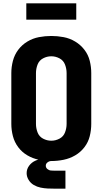

<svg xmlns="http://www.w3.org/2000/svg" viewBox="-20 -959 616 1153"><path d="M288 8Q325 8 362 0.5Q399 -7 431.5 -26Q464 -45 487 -75Q510 -105 519 -141.5Q528 -178 528 -215V-520Q528 -557 519 -593.5Q510 -630 487 -660Q464 -690 431.5 -709.5Q399 -729 362 -736Q325 -743 288 -743Q251 -743 214 -736Q177 -729 144.5 -709.5Q112 -690 89.5 -660Q67 -630 57.5 -593.5Q48 -557 48 -520V-215Q48 -178 57.5 -141.5Q67 -105 89.5 -75Q112 -45 144.5 -26Q177 -7 214 0.5Q251 8 288 8ZM288 -114Q262 -114 238.5 -126.5Q215 -139 205.5 -164Q196 -189 196 -215V-520Q196 -546 205.5 -571Q215 -596 238.5 -608.5Q262 -621 288 -621Q314 -621 337.5 -608.5Q361 -596 370.5 -571Q380 -546 380 -520V-215Q380 -189 370.5 -164Q361 -139 337.5 -126.5Q314 -114 288 -114ZM310 174H311Q311 174 311 174Q311 174 312 174H373V66H313Q312 66 311 66Q310 66 309 66Q298 66 286 65Q274 64 264.5 56Q255 48 255 36Q255 24 265.5 16Q276 8 288 8V-9Q264 -9 239.5 -6.5Q215 -4 192.5 6Q170 16 155 36Q140 56 140 81Q140 102 152 121.5Q164 141 183 152Q202 163 223.5 167.5Q245 172 266.5 173Q288 174 310 174ZM138 -841H438V-939H138Z"/></svg>

Font: Iosevka Sparkle Heavy
Style: Regular
Weight: 900
Designer: Belleve Invis
Foundry: Belleve Invis
Version: Version 4.5.0; ttfautohint (v1.8.3)